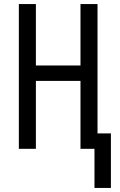

<svg xmlns="http://www.w3.org/2000/svg" viewBox="-20 -734 591 947"><path d="M446 193H527V-76H461V-714H377V-411H157V-714H73V0H157V-335H377V0H446Z"/></svg>

Font: Noto Sans UI Condensed
Style: Regular
Weight: 400
Width: 3
Designer: Monotype Design Team
Foundry: Monotype Imaging Inc.
Version: Version 1.901